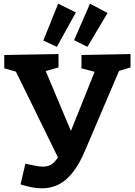

<svg xmlns="http://www.w3.org/2000/svg" viewBox="-20 -996 727 1037"><path d="M91 0 117 -112Q149 -105 172 -100.5Q195 -96 212 -96Q240 -96 258.5 -108.5Q277 -121 293 -146L66 -609L3 -627V-699L296 -704V-632L227 -612L363 -289L491 -608L420 -627V-699L685 -704V-632L623 -613L437 -177Q395 -79 339.5 -29Q284 21 205 21Q179 21 150.5 15.5Q122 10 91 0ZM452 -743 380 -779 466 -976 561 -926ZM287 -743 214 -777 294 -976 390 -929Z"/></svg>

Font: Bitter
Style: Bold
Weight: 700
Designer: Sol Matas, and Bitter project Authors
Foundry: Sol Matas
Version: Version 2.001